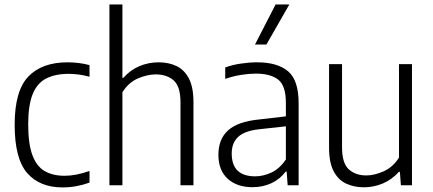

<svg xmlns="http://www.w3.org/2000/svg" viewBox="-20 -828 1934 858"><path d="M260 9.5Q157 9.5 101.2 -55Q45.5 -119.5 45.5 -270.5Q45.5 -422 106.5 -485.8Q167.5 -549.5 281.5 -549.5Q305.5 -549.5 331 -546.5Q356.5 -543.5 380 -537V-485Q355 -492 331.2 -495Q307.5 -498 288 -498Q226.5 -498 186.2 -477.2Q146 -456.5 126 -407.2Q106 -358 106 -272.5Q106 -186 124.5 -135.5Q143 -85 179.2 -63.8Q215.5 -42.5 268.5 -42.5Q292.5 -42.5 319.8 -47.5Q347 -52.5 380 -64V-12Q320.5 9.5 260 9.5Z M469 0V-808H527V-480H531Q562 -515 602.5 -532.2Q643 -549.5 689 -549.5Q733.5 -549.5 768.5 -533Q803.5 -516.5 824 -477.5Q844.5 -438.5 844.5 -372V0H786.5V-371Q786.5 -442 756 -468.8Q725.5 -495.5 675.5 -495.5Q639.5 -495.5 597.5 -478Q555.5 -460.5 527 -416V0Z M1108.5 8.5Q1039 8.5 997.5 -29.2Q956 -67 956 -136Q956 -206.5 999.2 -245.5Q1042.5 -284.5 1136.5 -294L1257.5 -308V-368.5Q1257.5 -445.5 1223.2 -472.2Q1189 -499 1123 -499Q1094 -499 1058.2 -493.5Q1022.5 -488 986.5 -475.5V-526.5Q1017 -538 1055.8 -543.8Q1094.5 -549.5 1129 -549.5Q1219.5 -549.5 1267 -509.8Q1314.5 -470 1314.5 -366.5V0H1265.5L1261 -61H1256.5Q1231 -27 1192.5 -9.2Q1154 8.5 1108.5 8.5ZM1015.5 -142Q1015.5 -40 1120.5 -40Q1156 -40 1192.5 -56.8Q1229 -73.5 1257.5 -115V-263.5L1139 -250.5Q1074 -243.5 1044.8 -216.8Q1015.5 -190 1015.5 -142ZM1119.5 -629 1211.5 -808H1273L1170.5 -629Z M1606.5 9Q1562 9 1526.8 -7.5Q1491.5 -24 1471 -62.8Q1450.5 -101.5 1450.5 -168V-541.5H1508.5V-169.5Q1508.5 -98.5 1538.8 -71.2Q1569 -44 1617 -44Q1652 -44 1693.5 -62Q1735 -80 1763 -123.5V-541.5H1821V0H1771.5L1767 -60H1762.5Q1731 -25 1690.5 -8Q1650 9 1606.5 9Z"/></svg>

Font: Encode Sans SemiCondensed SemiCondensed Light
Style: Regular
Weight: 300
Width: 4
Designer: Multiple Designers
Foundry: Impallari Type
Version: Version 3.000; ttfautohint (v1.8.3) -l 8 -r 50 -G 200 -x 14 